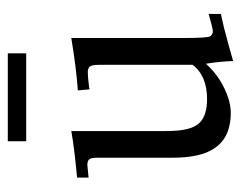

<svg xmlns="http://www.w3.org/2000/svg" viewBox="-84 -524 629 502"><g transform="rotate(-90 231.0 -273.5)"><path d="M112.1 -520V-568.1H342V-520ZM50 -360.1 17.1 -356.9V-387Q94.2 -394 138.9 -402.1V-152.1Q138.9 -88.1 160.2 -66.9Q179.9 -47.1 221.9 -47.1Q283.7 -47.1 312 -85V-329.1Q312 -347.9 307.5 -353.4Q303 -358.9 294.3 -358.9Q285.6 -358.9 274.9 -357.9Q249.5 -355.5 248 -354L245.1 -385Q300.8 -388.7 382.1 -402.1V-111.1Q382.1 -44.7 386.7 -38.8Q392.1 -32 399.7 -32Q407.2 -32 445.1 -43V-11Q409.4 -3.7 371.2 7.2Q333 18.1 322 21Q320.6 -14.6 314.9 -50Q278.1 -9.5 226.6 7.8Q206.1 14.9 186 14.9Q166 14.9 148.9 10.4Q131.8 5.9 119.8 -2Q107.7 -9.8 98.6 -21.4Q89.6 -33 84 -45.8Q78.4 -58.6 75 -74.7Q69.1 -102.1 69.1 -137.9V-335Q69.1 -350.1 64.9 -355.1Q60.8 -360.1 50 -360.1Z"/></g></svg>

Font: Linden Hill
Style: Regular
Weight: 400
Version: Version 1.202